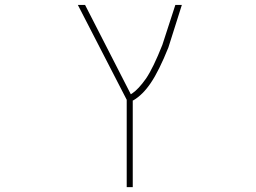

<svg xmlns="http://www.w3.org/2000/svg" viewBox="-20 -565 1040 779"><path d="M494.1 194.3V-160.2L295.9 -544.9H325.2L510.7 -182.6L515.6 -185.5Q542 -203.1 572.3 -246.1Q601.6 -289.1 638.7 -382.8L691.4 -544.9H717.8L663.1 -372.1Q625 -277.3 591.8 -228.5Q559.6 -180.7 521.5 -158.2L518.6 -157.2V194.3Z"/></svg>

Font: Mgen+ 1mn thin
Style: Regular
Weight: 100
Designer: [Source Han Sans]
Ryoko NISHIZUKA  (kana & ideographs); Paul D. Hunt (Latin, Greek & Cyrillic); Wenlong ZHANG  (bopomofo
Version: Version 1.059.20150602